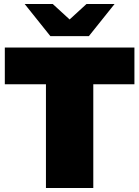

<svg xmlns="http://www.w3.org/2000/svg" viewBox="-20 -937 694 957"><path d="M209 -517H4V-700H650V-517H445V0H209ZM551 -917 423 -757H231L103 -917H243L327 -840L411 -917Z"/></svg>

Font: CMG Sans Black
Style: Regular
Weight: 900
Designer: Julieta Ulanovsky
Foundry: Julieta Ulanovsky
Version: Version 7.200